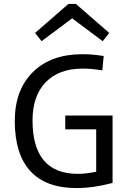

<svg xmlns="http://www.w3.org/2000/svg" viewBox="-20 -939 654 974"><path d="M506 -655 499 -582Q467 -587 446 -589Q425 -591 399 -591Q279 -591 212 -522Q145 -453 145 -328Q145 -193 202.5 -125Q260 -57 375 -57Q396 -57 420 -60Q444 -63 468 -68V-283H311V-353H551V-11Q502 2 457 8.5Q412 15 368 15Q213 15 134 -71Q55 -157 55 -325Q55 -483 147 -573.5Q239 -664 397 -664Q424 -664 448 -662Q472 -660 506 -655ZM191 -730 158 -772 327 -919H365L534 -772L501 -730L346 -846Z"/></svg>

Font: Intel One Mono
Style: Regular
Weight: 400
Monospace: yes
Designer: Fred Shallcrass
Foundry: Frere-Jones Type LLC
Version: Version 1.400;hotconv 1.1.0;makeotfexe 2.6.0;FJTRelease1.4